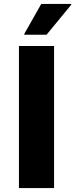

<svg xmlns="http://www.w3.org/2000/svg" viewBox="-20 -953 381 973"><path d="M76 -720H254V0H76ZM103 -777V-781L189 -933H341V-929L216 -777Z"/></svg>

Font: Kufam
Style: Bold
Weight: 700
Designer: Wael Morcos, Artur Schmal
Foundry: Original Type
Version: Version 1.300; ttfautohint (v1.8.3)